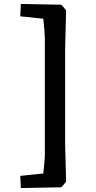

<svg xmlns="http://www.w3.org/2000/svg" viewBox="-20 -849 489 976"><path d="M292 -825 316 -797 311 -600V-118L316 75L292 103L86 107L83 45L200 33Q208 -34 208 -66V-656Q208 -679 200 -754L83 -766L86 -829Z"/></svg>

Font: Andada Pro ExtraBold
Style: Regular
Weight: 800
Designer: Carolina Giovagnoli
Foundry: Huerta Tipografica
Version: Version 3.005; ttfautohint (v1.8.4)